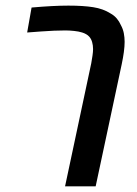

<svg xmlns="http://www.w3.org/2000/svg" viewBox="-20 -660 484 680"><path d="M210.4 0 303.2 -436Q305.7 -449.7 307.6 -463.1Q309.6 -476.6 309.6 -486.3Q309.6 -499.5 306.2 -511.2Q302.7 -522.9 295.9 -530.3Q291.5 -535.2 285.2 -538.8Q278.8 -542.5 271 -544.9Q258.8 -548.8 241.9 -550.5Q225.1 -552.2 211.4 -552.2Q192.9 -552.2 171.4 -551.3Q149.9 -550.3 125.7 -548.6Q101.6 -546.9 76.2 -544.9L91.8 -633.3Q130.4 -636.7 162.6 -638.4Q194.8 -640.1 222.2 -640.1Q274.9 -640.1 310.3 -634.5Q345.7 -628.9 371.6 -612.3Q384.8 -605 393.8 -594.2Q402.8 -583.5 408.2 -570.8Q415.5 -557.6 418.5 -542.5Q421.4 -527.3 421.4 -511.7Q421.4 -496.1 418.7 -475.8Q416 -455.6 411.1 -432.6L318.8 0Z"/></svg>

Font: Open Sans SemiCondensed SemiBold
Style: Italic
Weight: 600
Width: 4
Italic angle: -12°
Designer: Monotype Design Team
Foundry: Monotype Imaging Inc.
Version: Version 3.000